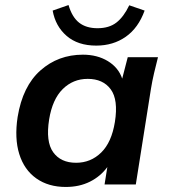

<svg xmlns="http://www.w3.org/2000/svg" viewBox="-20 -732 674 762"><path d="M241 10Q172 10 124 -24Q76 -58 56.5 -120.5Q37 -183 50 -268Q70 -390 140.5 -452.5Q211 -515 309 -515Q366 -515 408 -489.5Q450 -464 465 -420L487 -505H607Q599 -474 591.5 -442Q584 -410 579 -379L519 0H395L406 -69Q379 -32 337 -11Q295 10 241 10ZM282 -86Q340 -86 381.5 -126.5Q423 -167 436 -248Q450 -336 419.5 -377.5Q389 -419 328 -419Q270 -419 229 -378.5Q188 -338 175 -258Q161 -170 191 -128Q221 -86 282 -86ZM362 -551Q289 -551 244.5 -589.5Q200 -628 189 -690L252 -712Q266 -664 294 -642Q322 -620 367 -620Q413 -620 442 -642.5Q471 -665 493 -711L554 -690Q529 -621 479 -586Q429 -551 362 -551Z"/></svg>

Font: Mulish
Style: Bold Italic
Weight: 700
Italic angle: -9°
Designer: Vernon Adams
Foundry: Vernon Adams
Version: Version 3.603; ttfautohint (v1.8.3)